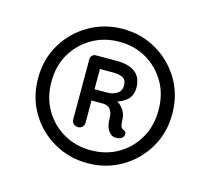

<svg xmlns="http://www.w3.org/2000/svg" viewBox="-73 -793 681 620"><g transform="rotate(15 267.0 -483.0)"><path d="M207.2 -363Q199.2 -363 192.9 -368.6Q186.5 -374.2 186.5 -382V-585.5Q186.5 -591.2 191.4 -596.6Q196.2 -602 203 -602H276Q313.8 -602 335.5 -585.5Q357.2 -569 357.2 -534Q357.2 -508.8 341.4 -493.9Q325.5 -479 298 -473.2L295.8 -481Q311.8 -478 325.9 -461.6Q340 -445.2 340.2 -423Q340.5 -408 343.1 -401.5Q345.8 -395 352.5 -392.2Q359 -390 360.5 -385.2Q362 -380.5 360.5 -376.2Q358.2 -367.8 349.5 -364.2Q340.8 -360.8 330 -361.8Q318.2 -363 308.6 -377.1Q299 -391.2 299 -419.2Q299 -435.5 290.9 -446.5Q282.8 -457.5 264.8 -457.5H218.2L227.8 -467.2V-382Q227.8 -374.2 221.9 -368.6Q216 -363 207.2 -363ZM218.5 -495.2H269.5Q289.5 -495.2 303.1 -504.4Q316.8 -513.5 316.8 -530.8Q316.8 -549.5 305 -556.1Q293.2 -562.8 273.2 -562.8H213.5L227.8 -574V-487.8ZM266.8 -258.5Q205.5 -258.5 154.4 -287.8Q103.2 -317 72.9 -367.8Q42.5 -418.5 42.5 -482.8Q42.5 -547 72.9 -597.6Q103.2 -648.2 154.4 -677.6Q205.5 -707 266.8 -707Q328.8 -707 379.4 -677.6Q430 -648.2 460.5 -597.6Q491 -547 491 -482.8Q491 -418.5 460.5 -367.8Q430 -317 379.4 -287.8Q328.8 -258.5 266.8 -258.5ZM266.8 -301.5Q317.2 -301.5 357.4 -324.8Q397.5 -348 421.2 -389Q445 -430 445 -482.8Q445 -536.2 421.2 -576.8Q397.5 -617.2 357.4 -640.6Q317.2 -664 266.8 -664Q216.2 -664 175.6 -640.6Q135 -617.2 111 -576.8Q87 -536.2 87 -482.8Q87 -430 111 -389Q135 -348 175.6 -324.8Q216.2 -301.5 266.8 -301.5Z"/></g></svg>

Font: Quicksand Variable Light
Style: Regular
Weight: 300
Designer: Andrew Paglinawan
Foundry: Andrew Paglinawan
Version: Version 3.004